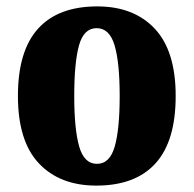

<svg xmlns="http://www.w3.org/2000/svg" viewBox="-20 -570 605 600"><path d="M281 10Q167 10 101.5 -59.5Q36 -129 36 -270Q36 -411 99 -480.5Q162 -550 284 -550Q398 -550 463.5 -480.5Q529 -411 529 -270Q529 -129 466 -59.5Q403 10 281 10ZM283 -58Q323 -58 338.5 -112Q354 -166 354 -270Q354 -375 338 -428.5Q322 -482 282 -482Q242 -482 227 -428.5Q212 -375 212 -270Q212 -166 227.5 -112Q243 -58 283 -58Z"/></svg>

Font: Noto Serif Thai Condensed Black
Style: Regular
Weight: 900
Width: 3
Designer: Monotype Design Team
Foundry: Monotype Imaging Inc.
Version: Version 2.002; ttfautohint (v1.8.4.7-5d5b)